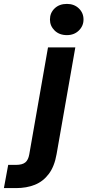

<svg xmlns="http://www.w3.org/2000/svg" viewBox="-133 -744 448 984"><path d="M-113 220 -91 101H-51Q-19 101 -3.5 88.5Q12 76 17 47L113 -501H253L157 46Q146 109 117 147.5Q88 186 45.5 203Q3 220 -51 220ZM210 -564Q171 -564 147 -587.5Q123 -611 123 -644Q123 -678 147 -701Q171 -724 210 -724Q247 -724 271 -701Q295 -678 295 -644Q295 -611 271 -587.5Q247 -564 210 -564Z"/></svg>

Font: DM Sans 17pt ExtraBold
Style: Italic
Weight: 800
Italic angle: -10°
Version: Version 4.004;gftools[0.9.30]